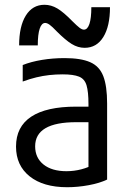

<svg xmlns="http://www.w3.org/2000/svg" viewBox="-20 -773 540 803"><path d="M261 10Q161 10 104 -35.5Q47 -81 47 -160Q47 -243 110.5 -285Q174 -327 298 -327H388V-262H299Q127 -262 127 -161Q127 -113 162 -85Q197 -57 258 -57Q290 -57 320.5 -65Q351 -73 372 -86L350 -40V-338Q350 -389 342 -416Q334 -443 310.5 -452.5Q287 -462 242 -462Q213 -462 186 -459Q159 -456 132 -449.5Q105 -443 75 -432V-501Q110 -515 155.5 -522.5Q201 -530 250 -530Q318 -530 357 -513Q396 -496 412 -454.5Q428 -413 428 -340V-22Q397 -7 351 1.5Q305 10 261 10ZM334 -573Q306 -573 280 -589Q254 -605 217 -642Q198 -662 187.5 -669.5Q177 -677 169 -677Q154 -677 146 -653Q138 -629 138 -583H60Q60 -663 88 -708Q116 -753 166 -753Q194 -753 220 -737.5Q246 -722 283 -684Q302 -665 312.5 -657Q323 -649 331 -649Q346 -649 354 -673Q362 -697 362 -743H440Q440 -663 412 -618Q384 -573 334 -573Z"/></svg>

Font: M PLUS 1 Code
Style: Regular
Weight: 400
Designer: Coji Morishita
Foundry: UNDERFOREST DESIGN
Version: Version 1.005